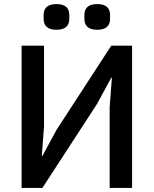

<svg xmlns="http://www.w3.org/2000/svg" viewBox="-20 -922 754 942"><path d="M86 0V-698H196V-301L185 -157H188L258 -286L526 -698H628V0H518V-397L529 -541H526L456 -412L188 0ZM194 -830V-848Q194 -902 257 -902Q320 -902 320 -848V-830Q320 -776 257 -776Q194 -776 194 -830ZM394 -830V-848Q394 -902 457 -902Q520 -902 520 -848V-830Q520 -776 457 -776Q394 -776 394 -830Z"/></svg>

Font: IBM Plex Sans Medm
Style: Regular
Weight: 500
Designer: Mike Abbink, Paul van der Laan, Pieter van Rosmalen
Foundry: Bold Monday
Version: Version 3.005